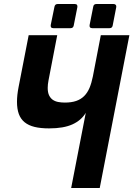

<svg xmlns="http://www.w3.org/2000/svg" viewBox="-20 -935 664 955"><path d="M245.1 -794.9Q237.3 -794.9 234.1 -799.3Q231 -803.7 232.4 -811L251 -901.9Q253.9 -915 266.6 -915H352.1Q359.9 -915 363 -910.6Q366.2 -906.2 364.7 -898.9L346.7 -808.1Q344.2 -794.9 331.1 -794.9ZM438.5 -794.9Q430.7 -794.9 427.5 -799.3Q424.3 -803.7 425.8 -811L443.8 -901.9Q445.8 -915 459.5 -915H544.9Q552.2 -915 555.9 -910.6Q559.6 -906.2 558.1 -898.9L540.5 -808.1Q538.1 -794.9 524.9 -794.9ZM406.7 -374Q384.3 -336.4 340.3 -316.4Q296.4 -296.4 224.1 -296.4Q182.1 -296.4 152.1 -303.7Q122.1 -311 102.5 -326.9Q83 -342.8 73.7 -367.9Q64.5 -393.1 64.5 -428.7Q64.5 -444.8 66.4 -463.1Q68.4 -481.4 72.3 -501.5L122.6 -759.8H264.6L221.2 -534.7Q219.2 -524.4 218.3 -515.6Q217.3 -506.8 217.3 -498Q217.3 -475.1 224.1 -460.9Q231 -446.8 242.4 -438.7Q253.9 -430.7 269.5 -427.7Q285.2 -424.8 302.7 -424.8Q335.4 -424.8 358.9 -432.9Q382.3 -440.9 398.7 -457.3Q415 -473.6 425.3 -498Q435.5 -522.5 441.9 -554.7L481.4 -759.8H623.5L476.1 0H334Z"/></svg>

Font: Hack
Style: Bold Italic
Weight: 700
Italic angle: -11°
Monospace: yes
Designer: Christopher Simpkins
Foundry: Christopher Simpkins
Version: Version 2.017; ttfautohint (v1.4.1) -l 4 -r 80 -G 350 -x 0 -